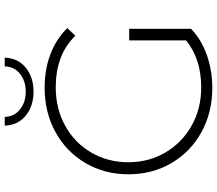

<svg xmlns="http://www.w3.org/2000/svg" viewBox="-73 -841 919 813"><g transform="rotate(-90 386.5 -434.5)"><path d="M622 -347H671V-85Q625 -41 559.5 -18Q494 5 421 5Q317 5 233.5 -41Q150 -87 102.5 -168Q55 -249 55 -350Q55 -451 102.5 -532Q150 -613 233.5 -659Q317 -705 422 -705Q499 -705 563.5 -680.5Q628 -656 674 -609L642 -575Q598 -619 543.5 -638.5Q489 -658 423 -658Q333 -658 260.5 -618Q188 -578 147 -507.5Q106 -437 106 -350Q106 -264 147.5 -193.5Q189 -123 261 -82.5Q333 -42 423 -42Q543 -42 622 -106ZM261 -874H298Q299 -834 329.5 -809.5Q360 -785 405 -785Q450 -785 480.5 -809.5Q511 -834 512 -874H549Q547 -818 506.5 -785Q466 -752 405 -752Q344 -752 303.5 -785Q263 -818 261 -874Z"/></g></svg>

Font: Idrija Light
Style: Regular
Weight: 300
Designer: Julieta Ulanovsky
Foundry: Julieta Ulanovsky
Version: Version 7.200